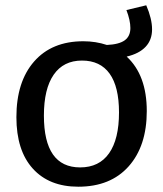

<svg xmlns="http://www.w3.org/2000/svg" viewBox="-20 -696 618 726"><path d="M535 -276Q535 -144 466.5 -67Q398 10 276 10Q166 10 104 -58.5Q42 -127 42 -253Q42 -387 109 -463.5Q176 -540 295 -540Q342 -540 384 -526Q430 -528 451.5 -543.5Q473 -559 473 -590Q473 -619 458 -658L533 -676Q555 -625 555 -585Q555 -545 530.5 -519Q506 -493 459 -482Q535 -412 535 -276ZM430 -271Q430 -368 394.5 -417.5Q359 -467 290 -467Q220 -467 183 -413.5Q146 -360 146 -259Q146 -63 283 -63Q355 -63 392.5 -116.5Q430 -170 430 -271Z"/></svg>

Font: Bitter Pro Medium
Style: Regular
Weight: 500
Designer: Sol Matas, and Bitter project Authors
Foundry: Sol Matas
Version: Version 1.010